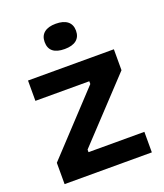

<svg xmlns="http://www.w3.org/2000/svg" viewBox="-135 -823 781 914"><g transform="rotate(-20 255.0 -366.0)"><path d="M34 0V-108L312 -406V-420H39V-523H474V-417L193 -117V-104H476V0ZM255 -604Q216 -604 196 -620Q176 -636 176 -668Q176 -699 196.5 -715.5Q217 -732 255 -732Q294 -732 314.5 -715.5Q335 -699 335 -668Q335 -637 314.5 -620.5Q294 -604 255 -604Z"/></g></svg>

Font: Bricolage Grotesque 17pt SemiBold
Style: Regular
Weight: 600
Version: Version 1.001;gftools[0.9.33.dev8+g029e19f]